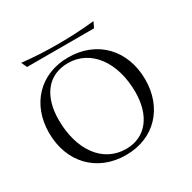

<svg xmlns="http://www.w3.org/2000/svg" viewBox="-139 -731 877 879"><g transform="rotate(-30 300.0 -291.0)"><path d="M286 12C435 12 534 -94 534 -244C534 -399 432 -508 278 -508C129 -508 30 -402 30 -252C30 -97 132 12 286 12ZM300 -12C176 -12 98 -124 98 -281C98 -406 158 -486 264 -486C385 -486 466 -375 466 -217C466 -93 404 -12 300 -12ZM80 -594 94 -564H448L462 -594C387 -586 332 -584 271 -584C202 -584 154 -586 80 -594Z"/></g></svg>

Font: Sinistre
Style: Regular
Weight: 400
Designer: Jules Durand
Foundry: Collletttivo
Version: Version 69.420;Glyphs 3.2 (3217)